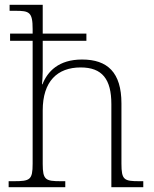

<svg xmlns="http://www.w3.org/2000/svg" viewBox="-20 -780 643 800"><path d="M16 0H252V-25H234C170 -25 158 -30 158 -97V-320C158 -441 219 -499 316 -499C406 -499 444 -450 444 -346V0H577V-25H561C497 -25 486 -30 486 -98V-349C486 -478 428 -532 322 -532C224 -532 178 -482 157 -429H155C156 -438 158 -463 158 -484V-610H340V-640H158V-760H20V-735H44C102 -735 116 -730 116 -659V-640H22V-610H116V-98C116 -30 105 -25 37 -25H16Z"/></svg>

Font: Noto Serif Ethiopic ExtraLight
Style: Regular
Weight: 200
Designer: Monotype Design Team
Foundry: Monotype Imaging Inc.
Version: Version 2.102